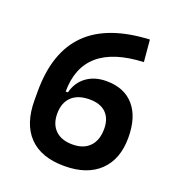

<svg xmlns="http://www.w3.org/2000/svg" viewBox="-129 -801 843 915"><g transform="rotate(20 293.0 -343.0)"><path d="M297.4 9.8Q180.2 9.8 118.9 -53.5Q57.6 -116.7 57.6 -237.3V-282.2Q57.6 -480 160.9 -583Q264.2 -686 475.6 -696.3L485.4 -585.4Q183.6 -572.3 183.1 -326.2H194.3Q208.5 -380.4 249.5 -409.9Q290.5 -439.5 349.6 -439.5Q440.4 -439.5 489.7 -382.6Q539.1 -325.7 539.1 -221.2Q539.1 -111.8 475.8 -51Q412.6 9.8 297.4 9.8ZM299.3 -100.1Q355 -100.1 385.7 -131.8Q416.5 -163.6 416.5 -221.2Q416.5 -273.4 387.5 -301.8Q358.4 -330.1 303.7 -330.1Q245.1 -330.1 213.1 -299.6Q181.2 -269 181.2 -213.4Q181.2 -160.2 212.2 -130.1Q243.2 -100.1 299.3 -100.1Z"/></g></svg>

Font: Cascadia Code SemiBold
Style: Regular
Weight: 600
Monospace: yes
Designer: Aaron Bell
Foundry: Saja Typeworks
Version: Version 2404.023; ttfautohint (v1.8.4)